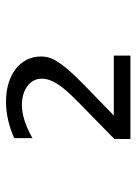

<svg xmlns="http://www.w3.org/2000/svg" viewBox="73 -1076 456 642"><g transform="rotate(-90 301.0 -755.0)"><path d="M157.2 -546.9H436V-602.5H235.8L338.9 -702.6C376 -738.8 400.4 -766.6 415 -789.6C426.3 -807.1 433.1 -823.7 433.1 -846.7C433.1 -878.9 419.4 -908.7 391.1 -930.7C363.3 -952.1 325.7 -962.9 281.2 -962.9C260.3 -962.9 241.2 -960.4 221.7 -956.1C201.7 -951.7 182.6 -945.3 160.2 -935.5V-874.5C180.7 -886.2 200.2 -895 218.8 -900.9C236.8 -906.7 253.4 -909.7 271 -909.7C296.4 -909.7 318.4 -903.3 334.5 -891.1C350.6 -878.9 358.9 -862.8 358.9 -843.3C358.9 -826.2 352.5 -808.1 339.4 -788.1C326.2 -768.6 310.5 -750.5 270 -710.9L157.2 -600.6Z"/></g></svg>

Font: Hack
Style: Regular
Weight: 400
Monospace: yes
Designer: Christopher Simpkins
Foundry: Christopher Simpkins
Version: Version 2.010